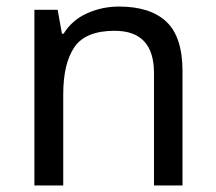

<svg xmlns="http://www.w3.org/2000/svg" viewBox="-20 -566 658 586"><path d="M343 -546Q439 -546 488 -499.5Q537 -453 537 -349V0H450V-343Q450 -472 330 -472Q241 -472 207 -422Q173 -372 173 -278V0H85V-536H156L169 -463H174Q200 -505 246 -525.5Q292 -546 343 -546Z"/></svg>

Font: Noto Sans Chakma
Style: Regular
Weight: 400
Designer: Zachary Quinn Scheuren - Monotype Design Team
Foundry: Monotype Imaging Inc.
Version: Version 2.003; ttfautohint (v1.8.4.7-5d5b)